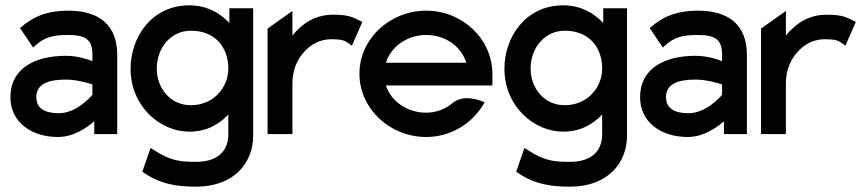

<svg xmlns="http://www.w3.org/2000/svg" viewBox="-20 -502 3241 719"><path d="M19 -137C19 -46 96 11 197 11C257 11 307 -25 333 -48V0H419V-296C419 -407 353 -462 236 -462C149 -462 100 -436 55 -397L104 -324L113 -332C147 -363 178 -371 236 -371C301 -371 326 -353 326 -298V-273C306 -281 268 -293 227 -293C116 -293 19 -250 19 -137ZM116 -138C116 -189 163 -204 227 -204C268 -204 309 -191 326 -186V-147C316 -135 264 -78 200 -78C147 -78 116 -97 116 -138Z M469 -245C469 -104 579 -9 689 -9C753 -9 800 -36 835 -73V1C835 67 791 104 715 104C662 104 621 103 555 59L544 52L513 141C584 192 654 197 715 197C858 197 928 106 928 7V-471H839V-416C804 -453 755 -482 689 -482C548 -482 469 -363 469 -245ZM567 -245C567 -321 618 -387 695 -387C783 -387 835 -328 835 -245C835 -176 781 -108 695 -108C614 -108 567 -176 567 -245Z M982 0H1075V-190C1075 -241 1094 -281 1120 -309C1143 -334 1176 -355 1220 -355C1264 -355 1271 -350 1288 -338L1298 -331L1337 -420C1304 -435 1293 -447 1228 -447C1159 -447 1111 -413 1075 -369V-461L982 -395Z M1326 -226C1326 -95 1440 11 1576 11C1666 11 1745 -37 1789 -109L1795 -119L1785 -123C1784 -123 1718 -152 1676 -117C1649 -94 1614 -80 1576 -80C1505 -80 1445 -122 1425 -182H1824V-224C1824 -356 1712 -462 1576 -462C1440 -462 1326 -357 1326 -226ZM1425 -267C1444 -327 1504 -371 1576 -371C1648 -371 1708 -328 1726 -267Z M1869 -245C1869 -104 1979 -9 2089 -9C2153 -9 2200 -36 2235 -73V1C2235 67 2191 104 2115 104C2062 104 2021 103 1955 59L1944 52L1913 141C1984 192 2054 197 2115 197C2258 197 2328 106 2328 7V-471H2239V-416C2204 -453 2155 -482 2089 -482C1948 -482 1869 -363 1869 -245ZM1967 -245C1967 -321 2018 -387 2095 -387C2183 -387 2235 -328 2235 -245C2235 -176 2181 -108 2095 -108C2014 -108 1967 -176 1967 -245Z M2377 -137C2377 -46 2454 11 2555 11C2615 11 2665 -25 2691 -48V0H2777V-296C2777 -407 2711 -462 2594 -462C2507 -462 2458 -436 2413 -397L2462 -324L2471 -332C2505 -363 2536 -371 2594 -371C2659 -371 2684 -353 2684 -298V-273C2664 -281 2626 -293 2585 -293C2474 -293 2377 -250 2377 -137ZM2474 -138C2474 -189 2521 -204 2585 -204C2626 -204 2667 -191 2684 -186V-147C2674 -135 2622 -78 2558 -78C2505 -78 2474 -97 2474 -138Z M2830 0H2923V-190C2923 -241 2942 -281 2968 -309C2991 -334 3024 -355 3068 -355C3112 -355 3119 -350 3136 -338L3146 -331L3185 -420C3152 -435 3141 -447 3076 -447C3007 -447 2959 -413 2923 -369V-461L2830 -395Z"/></svg>

Font: Charger Sport
Style: Bd
Weight: 700
Designer: Jasper
Foundry: Cannot Into Space Fonts
Version: Version 1.1